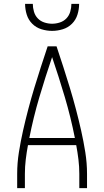

<svg xmlns="http://www.w3.org/2000/svg" viewBox="-20 -975 540 995"><path d="M69 0V-74Q69 -130 78 -186.5Q87 -243 99.5 -298.5Q112 -354 126.5 -409Q141 -464 157.5 -518.5Q174 -573 191.5 -627Q209 -681 227 -735H273Q291 -681 308.5 -627Q326 -573 342.5 -518.5Q359 -464 373.5 -409Q388 -354 400.5 -298.5Q413 -243 422 -186.5Q431 -130 431 -74V0H391V-74Q391 -111 386.5 -148.5Q382 -186 375 -223H125Q118 -186 113.5 -148.5Q109 -111 109 -74V0ZM132 -260H368Q347 -367 316 -471.5Q285 -576 250 -679Q215 -576 184 -471.5Q153 -367 132 -260ZM250 -815Q222 -815 194.5 -823.5Q167 -832 147 -852Q127 -872 118.5 -899.5Q110 -927 110 -955H150Q150 -935 156 -914.5Q162 -894 176 -879.5Q190 -865 210 -858.5Q230 -852 250 -852Q270 -852 290 -858.5Q310 -865 324 -879.5Q338 -894 344 -914.5Q350 -935 350 -955H390Q390 -927 381.5 -899.5Q373 -872 353 -852Q333 -832 305.5 -823.5Q278 -815 250 -815Z"/></svg>

Font: Zed Sans Extralight
Style: Regular
Weight: 200
Designer: Belleve Invis
Foundry: Belleve Invis
Version: Version 1.0.0; ttfautohint (v1.8.4)